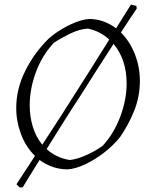

<svg xmlns="http://www.w3.org/2000/svg" viewBox="-20 -732 660 840"><path d="M66 88 52 74Q75 39 95 8.5Q115 -22 133 -50Q93 -89 72 -145Q51 -201 51 -259Q51 -344 91.5 -424Q132 -504 195 -565Q218 -585 248.5 -603.5Q279 -622 311 -634.5Q343 -647 370 -649Q403 -649 433 -638Q463 -627 488 -608Q503 -632 519 -658Q535 -684 553 -712L577 -706L578 -694Q567 -678 549 -651Q531 -624 509 -590Q548 -551 570 -495Q592 -439 592 -378Q592 -310 567.5 -248.5Q543 -187 505 -132Q477 -97 437.5 -66Q398 -35 355.5 -14.5Q313 6 277 9Q241 9 210 -2Q179 -13 153 -32Q129 7 109.5 38Q90 69 79 88ZM110 -271Q110 -222 123.5 -177.5Q137 -133 165 -99Q210 -168 245 -222Q280 -276 313 -329Q345 -379 379.5 -433.5Q414 -488 458 -559Q418 -596 364 -607Q326 -604 286 -584.5Q246 -565 216 -545Q165 -491 137.5 -417.5Q110 -344 110 -271ZM285 -32Q307 -34 334.5 -44Q362 -54 387.5 -68Q413 -82 430 -95Q479 -149 506.5 -222.5Q534 -296 534 -367Q534 -471 477 -540Q444 -490 407.5 -432.5Q371 -375 333 -315Q293 -254 255 -193.5Q217 -133 184 -80Q203 -62 228.5 -49.5Q254 -37 285 -32Z"/></svg>

Font: Labrada Lght
Style: Italic
Weight: 300
Italic angle: -7°
Designer: Mercedes Jáuregui
Foundry: Omnibus-Type Team
Version: Version 1.000; ttfautohint (v1.8.4.7-5d5b)